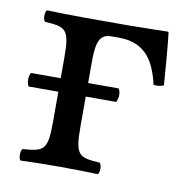

<svg xmlns="http://www.w3.org/2000/svg" viewBox="-58 -487 531 545"><g transform="rotate(10 208.0 -214.5)"><path d="M107 -248H21C15 -235 15 -222 21 -209H107V-122C107 -39 96 -36 35 -31C29 -25 29 -4 35 2C68 1 103 0 147 0C190 0 226 1 258 2C264 -4 264 -25 258 -31C197 -35 186 -39 186 -122V-209H274C280 -222 281 -237 274 -248H186V-307C186 -364 193 -390 228 -390H250C332 -390 356 -333 370 -275C381 -274 391 -275 399 -279C395 -332 392 -376 386 -429L384 -431C384 -431 304 -429 272 -429H146C103 -429 68 -430 35 -431C29 -425 29 -404 35 -398C96 -394 107 -390 107 -307Z"/></g></svg>

Font: Libertinus Math
Style: Regular
Weight: 400
Designer: Philipp H. Poll, Khaled Hosny
Foundry: Caleb Maclennan
Version: Version 7.050;RELEASE